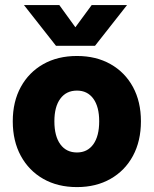

<svg xmlns="http://www.w3.org/2000/svg" viewBox="-20 -746 626 782"><path d="M367 -559.5H208L77.5 -725.5H221.5L287 -635L353.5 -725.5H497.5ZM32 -252Q32 -332 64.8 -391.8Q97.5 -451.5 156.2 -484.8Q215 -518 293.5 -518Q371.5 -518 430.2 -484.8Q489 -451.5 521.5 -391.8Q554 -332 554 -252Q554 -171.5 521.5 -111.2Q489 -51 430.2 -17.5Q371.5 16 293.5 16Q215 16 156.2 -17.5Q97.5 -51 64.8 -111.2Q32 -171.5 32 -252ZM384 -252Q384 -311.5 360 -344.2Q336 -377 293.5 -377Q250 -377 225.8 -344.2Q201.5 -311.5 201.5 -252Q201.5 -191.5 225.8 -158.2Q250 -125 293.5 -125Q336 -125 360 -158.2Q384 -191.5 384 -252Z"/></svg>

Font: Overused Grotesk ExtraBold
Style: Regular
Weight: 800
Version: Version 0.004